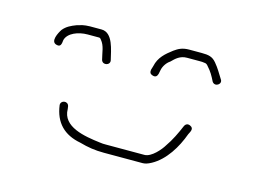

<svg xmlns="http://www.w3.org/2000/svg" viewBox="-55 -398 636 478"><g transform="rotate(15 263.5 -158.5)"><path d="M105 -93C111 -49 136 -24 179 -16C200 -10 219 -7 242 -7H342C348 -7 355 -9 364 -14C397 -32 420 -70 433 -106C437 -114 443 -123 432 -128C426 -131 420 -129 417 -122C409 -103 399 -82 387 -65C380 -53 359 -28 341 -28H242C237 -28 231 -28 226 -29C185 -34 127 -43 127 -89L126 -96C123 -109 104 -106 105 -93ZM310 -224C317 -222 321 -225 323 -232L325 -242C327 -253 335 -264 343 -269C353 -279 363 -289 381 -289H413C418 -289 422 -289 427 -288C430 -288 433 -286 436 -282C446 -271 451 -262 458 -248C466 -236 484 -248 476 -259C467 -273 462 -283 451 -296C441 -308 431 -310 413 -310H381C364 -310 354 -305 343 -297C326 -284 310 -271 305 -247L302 -237C301 -230 303 -226 310 -224ZM59 -236C70 -233 71 -242 72 -252C77 -271 103 -281 127 -281H157C158 -281 160 -280 162 -277C173 -264 173 -248 178 -229C182 -216 202 -221 199 -234C193 -258 187 -302 157 -302H127C120 -302 113 -301 108 -300L94 -296C81 -291 70 -286 61 -275C55 -266 41 -240 59 -236Z"/></g></svg>

Font: Be Happy
Style: Regular
Weight: 500
Designer: Mew Too
Foundry: Cannot Into Space Fonts
Version: Version 0.9977